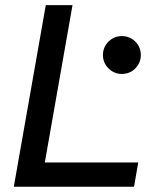

<svg xmlns="http://www.w3.org/2000/svg" viewBox="-20 -713 626 733"><path d="M32.7 0 154.8 -693.4H256.8L134.8 0ZM32.7 0 49.3 -92.8H507.8L491.7 0ZM445.3 -430.7Q415.5 -430.7 394.3 -451.9Q373 -473.1 373 -502.9Q373 -533.2 394.3 -554.2Q415.5 -575.2 445.3 -575.2Q475.6 -575.2 496.6 -554.2Q517.6 -533.2 517.6 -502.9Q517.6 -473.1 496.6 -451.9Q475.6 -430.7 445.3 -430.7Z"/></svg>

Font: Cascadia Code PL
Style: Italic
Weight: 400
Italic angle: -10°
Monospace: yes
Designer: Aaron Bell
Foundry: Saja Typeworks
Version: Version 2404.023